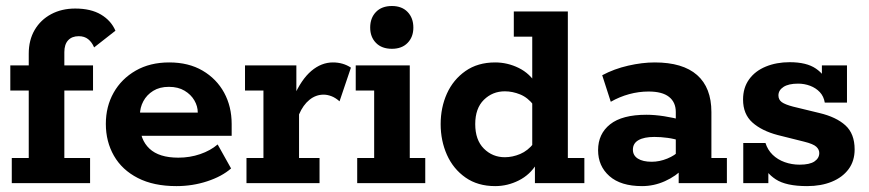

<svg xmlns="http://www.w3.org/2000/svg" viewBox="-20 -622 2951 652"><path d="M20 0V-85.5H77.6V-314.5H15V-400H77.6V-439.8Q77.6 -485.9 97.7 -520.3Q117.9 -554.7 153.7 -573.9Q189.4 -593 235.5 -593Q288.4 -593 322.8 -572.6Q357.2 -552.2 372 -517.7L299.6 -461Q292.1 -478.9 279.3 -489Q266.6 -499.1 247.4 -499.1Q224.2 -499.1 211.3 -485.1Q198.5 -471.2 198.5 -445V-400H295.9V-314.5H198.5V-85.5H285.9V0Z M579 10Q501.7 10 448.1 -17.5Q394.4 -45 366.9 -93.1Q339.4 -141.2 339.4 -201.3Q339.4 -260.3 365.9 -307.3Q392.4 -354.3 440.9 -382.2Q489.4 -410 554.7 -410Q620.4 -410 667.9 -382.2Q715.4 -354.3 741.1 -307.3Q766.7 -260.3 766.7 -200.8V-160.9H403.9V-239.6H651.6Q651.6 -261.3 640 -281.1Q628.5 -301 606.7 -314Q585 -327.1 553.4 -327.1Q522.1 -327.1 500.2 -313.5Q478.4 -300 466.8 -278.3Q455.2 -256.6 455.2 -232.1V-200.8Q455.2 -147.7 487.6 -117.2Q520.1 -86.6 585.6 -86.6Q624.7 -86.6 659.7 -98.6Q694.6 -110.5 719.1 -131.5L764.7 -50Q733.5 -22.7 683.7 -6.4Q633.9 10 579 10Z M817 0V-85.5H874.6V-314.5H812V-400H986.4V-279.9L976.6 -291.7Q1003.2 -352.5 1037.4 -381.3Q1071.5 -410 1110.5 -410Q1145.1 -410 1171.7 -392.3L1133 -277.9Q1119.3 -290.1 1105.4 -295.4Q1091.5 -300.6 1079.1 -300.6Q1052.4 -300.6 1030.8 -283Q1009.2 -265.5 995.5 -233.5V-85.5H1065.1V0Z M1193 0V-85.5H1250.6V-314.5H1188V-400H1371.5V-85.5H1424.1V0ZM1310.9 -456.3Q1276.3 -456.3 1256.7 -476.4Q1237.1 -496.4 1237.1 -528.3Q1237.1 -561 1256.7 -581.3Q1276.3 -601.6 1310.9 -601.6Q1344.8 -601.6 1364.2 -581.3Q1383.7 -561 1383.7 -528.3Q1383.7 -496.4 1364.2 -476.4Q1344.8 -456.3 1310.9 -456.3Z M1661.6 10Q1602.3 10 1560.7 -19.2Q1519.1 -48.4 1497.7 -96.3Q1476.4 -144.2 1476.4 -200.5Q1476.4 -256.9 1497.7 -304.3Q1519.1 -351.6 1560.7 -380.8Q1602.3 -410 1661.6 -410Q1703.4 -410 1741.6 -391.2Q1779.9 -372.3 1802.5 -334.3L1787.4 -332V-497.5H1724.8V-583H1908.3V-85.5H1964.4V0H1796.5V-74.8L1802.5 -65.7Q1779.9 -28.4 1741.6 -9.2Q1703.4 10 1661.6 10ZM1694.3 -88.1Q1720.4 -88.1 1746.5 -99.1Q1772.5 -110.1 1792.7 -135.7L1787.4 -89.8V-305.2L1792.7 -264.3Q1772.5 -290.7 1746.5 -301.3Q1720.4 -311.9 1694.3 -311.9Q1652.5 -311.9 1623.1 -283Q1593.8 -254.1 1593.8 -200.5Q1593.8 -146.7 1623.1 -117.4Q1652.5 -88.1 1694.3 -88.1Z M2160.3 10Q2088 10 2049.5 -24Q2011 -58 2011 -112Q2011 -167.5 2051.9 -199.9Q2092.8 -232.3 2175.3 -232.3Q2202.8 -232.3 2235.3 -227.3Q2267.8 -222.3 2292.4 -214.8L2274.9 -203V-241.6Q2274.9 -274.8 2251.9 -293Q2229 -311.2 2182.6 -311.2Q2149.1 -311.2 2116.5 -302.3Q2083.9 -293.4 2054.1 -276.4L2025 -366.5Q2065.8 -388.3 2113.4 -399.1Q2161 -410 2203.4 -410Q2298.5 -410 2347.2 -367.2Q2395.8 -324.4 2395.8 -241.4V-85.5H2448.4V0H2284.7V-65.8L2302.8 -52.2Q2275.5 -23.5 2238 -6.8Q2200.6 10 2160.3 10ZM2193.1 -72.7Q2219.5 -72.7 2246 -83.5Q2272.5 -94.4 2286.2 -109.8L2274.9 -78V-171.2L2292.2 -143.2Q2270.3 -150.7 2247.3 -153.8Q2224.3 -157 2202.1 -157Q2167.2 -157 2148.2 -146.1Q2129.2 -135.3 2129.2 -113.8Q2129.2 -94.1 2146.1 -83.4Q2163 -72.7 2193.1 -72.7Z M2720.6 10Q2649.4 10 2614.2 -13.1Q2579 -36.2 2567.3 -72.4L2589.2 -79.6V0H2504V-136.5H2579.4Q2586.7 -113.1 2603.7 -96.5Q2620.7 -80 2644.7 -71.4Q2668.8 -62.8 2695.4 -62.8Q2729.5 -62.8 2745.8 -73.8Q2762.1 -84.9 2762.1 -102.3Q2762.1 -114.3 2752 -123.7Q2741.9 -133.2 2710.8 -140.9L2621.4 -163.3Q2566.9 -177.6 2535.1 -206Q2503.3 -234.4 2503.3 -284Q2503.3 -324 2523.8 -352.5Q2544.3 -381 2580.5 -395.9Q2616.8 -410.8 2661.7 -410.8Q2719 -410.8 2750.6 -389.1Q2782.2 -367.5 2792.2 -333.6L2771 -333.4V-400H2856.2V-273.6H2780.8Q2777.3 -294.9 2764 -309.1Q2750.6 -323.3 2731 -330.7Q2711.5 -338 2690.1 -338Q2657.8 -338 2640.6 -326.8Q2623.4 -315.6 2623.4 -298Q2623.4 -283.6 2634.6 -275.3Q2645.8 -267.1 2673.2 -259.9L2762.6 -238.2Q2819.6 -224.7 2850.9 -196.3Q2882.2 -167.8 2882.2 -114.6Q2882.2 -75.3 2861.6 -47.5Q2840.9 -19.7 2804.6 -4.9Q2768.4 10 2720.6 10Z"/></svg>

Font: Rokkitt SemiBold
Style: Regular
Weight: 600
Designer: Vernon Adams
Foundry: Vernon Adams
Version: Version 3.103